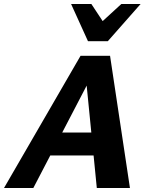

<svg xmlns="http://www.w3.org/2000/svg" viewBox="-44 -936 728 956"><path d="M438 0 381 -576H422L122 0H-24L357 -658H504L603 0ZM123 -162 188 -276H472L504 -162ZM394 -731 440 -806 560 -916H656L493 -731ZM394 -731 310 -916H411L483 -807L493 -731Z"/></svg>

Font: Ysabeau ExtraBold
Style: Italic
Weight: 800
Italic angle: -12°
Designer: Christian Thalmann (Catharsis Fonts)
Version: Version 2.002